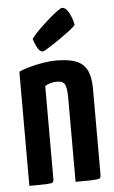

<svg xmlns="http://www.w3.org/2000/svg" viewBox="-53 -762 473 799"><g transform="rotate(-5 184.0 -363.0)"><path d="M37 0V-477Q54 -485 81 -492.5Q108 -500 138 -505Q168 -510 193 -510Q245 -510 276 -498Q307 -486 321.5 -457.5Q336 -429 336 -380V-19Q336 -9 331 -5.5Q326 -2 304 -1Q282 0 230 0V-348Q230 -390 222.5 -406Q215 -422 189 -422Q177 -422 163 -418.5Q149 -415 139 -408V-19Q139 -9 134.5 -5.5Q130 -2 108.5 -1Q87 0 37 0ZM143 -552Q131 -552 122 -566.5Q113 -581 108.5 -594.5Q104 -608 104 -608Q118 -627 138.5 -647Q159 -667 180 -685.5Q201 -704 216.5 -715Q232 -726 236 -726Q253 -726 266 -701Q279 -676 283 -651Q275 -641 255 -626Q235 -611 212 -595Q189 -579 169.5 -567Q150 -555 143 -552Z"/></g></svg>

Font: Yanone Kaffeesatz SemiBold
Style: Regular
Weight: 600
Designer: Yanone (Cyrillic: Daniel Pouzeot, Huerta Tipografica, and Cyreal)
Foundry: Yanone
Version: Version 2.003